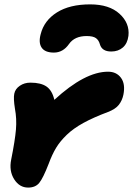

<svg xmlns="http://www.w3.org/2000/svg" viewBox="-20 -868 605 873"><path d="M390.1 -848.1Q476.6 -848.1 523.4 -805.4Q570.3 -762.7 564 -705.1Q559.6 -670.4 538.6 -652.1Q517.6 -633.8 485.8 -633.8Q443.4 -633.8 434.1 -667Q429.2 -685.1 416.3 -694.6Q403.3 -704.1 374 -704.1Q319.3 -704.1 293.9 -668Q266.6 -628.9 225.1 -628.9Q184.6 -628.9 169.4 -651.4Q154.3 -673.8 165 -712.9Q180.7 -774.9 238.8 -811.5Q296.9 -848.1 390.1 -848.1ZM107.9 -15.1Q68.4 -15.1 44.4 -53Q20.5 -90.8 30.8 -142.1Q48.3 -229.5 52.5 -278.8Q56.6 -328.1 47.9 -374Q40.5 -420.4 44.9 -441.9Q49.3 -463.9 70.1 -478Q90.8 -492.2 118.2 -492.2Q166 -492.2 191.7 -474.4Q217.3 -456.5 227.1 -414.1Q366.2 -542 471.2 -542Q509.8 -542 530.3 -513.9Q550.8 -485.8 541 -437Q535.6 -411.1 520.5 -391.6Q505.4 -372.1 471.2 -358.9Q404.8 -334 359.4 -309.1Q314 -284.2 283.7 -255.1Q253.4 -226.1 235.1 -195.8Q216.8 -165.5 201.2 -123Q175.8 -57.6 158.4 -36.4Q141.1 -15.1 107.9 -15.1Z"/></svg>

Font: Shantell Sans Irregular Bouncy
Style: Italic
Weight: 800
Italic angle: -11.31°
Designer: Stephen Nixon, Anya Danilova, Shantell Martin
Foundry: Arrow Type
Version: Version 1.006;[9816181b4]